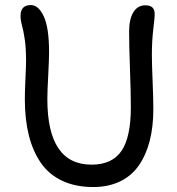

<svg xmlns="http://www.w3.org/2000/svg" viewBox="-20 -756 708 766"><path d="M352.1 -9.8Q281.2 -9.8 228.3 -34.7Q175.3 -59.6 143.1 -106.2Q110.8 -152.8 95 -216.3Q79.1 -279.8 79.1 -360.8Q79.1 -390.1 81.5 -442.6Q84 -495.1 84 -512.2Q84 -565.4 78.6 -600.3Q73.2 -635.3 67.6 -655.3Q62 -675.3 62 -692.9Q62 -735.8 103 -735.8Q133.8 -735.8 154.8 -690.4Q175.8 -645 175.8 -546.9Q175.8 -520.5 172.4 -455.6Q168.9 -390.6 168.9 -360.8Q168.9 -99.1 345.2 -99.1Q427.2 -99.1 464.6 -153.8Q502 -208.5 502 -328.1Q502 -389.6 498.5 -481.7Q495.1 -573.7 495.1 -629.9Q495.1 -679.2 512 -707Q528.8 -734.9 560.1 -734.9Q578.1 -734.9 587.6 -726.6Q597.2 -718.3 597.2 -698.2Q597.2 -688 591.6 -640.1Q585.9 -592.3 585.9 -536.1Q585.9 -502 588.9 -430.9Q591.8 -359.9 591.8 -320.8Q591.8 -251 577.4 -194.6Q563 -138.2 534.2 -96.4Q505.4 -54.7 459 -32.2Q412.6 -9.8 352.1 -9.8Z"/></svg>

Font: Shantell Sans Bouncy
Style: Regular
Weight: 400
Designer: Stephen Nixon, Anya Danilova, Shantell Martin
Foundry: Arrow Type
Version: Version 1.006;[9816181b4]